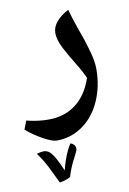

<svg xmlns="http://www.w3.org/2000/svg" viewBox="-115 -557 575 859"><g transform="rotate(-10 173.0 -127.0)"><path d="M105 63Q86 63 47 42Q8 21 -29 -10L-14 -49Q13 -42 37.5 -39Q62 -36 85 -36Q159 -36 210.5 -75.5Q262 -115 287 -190Q280 -205 272 -220.5Q264 -236 254 -252Q223 -302 202.5 -341.5Q182 -381 182 -411Q182 -439 202.5 -463Q223 -487 257 -504Q262 -485 270.5 -458.5Q279 -432 288.5 -405.5Q298 -379 305 -359Q317 -322 326 -287Q335 -252 335 -221Q335 -143 305.5 -77Q276 -11 223 26Q170 63 105 63ZM86 250Q68 212 50 176Q32 140 7 106L23 102L38 100Q53 100 64.5 109.5Q76 119 90 144Q104 170 117 201Q121 182 129 158.5Q137 135 146.5 115Q156 95 163 86Q171 88 178 95Q185 102 185 115Q185 123 167 156Q149 189 135 234Q114 246 86 250Z"/></g></svg>

Font: Noto Naskh Arabic UI Semi
Style: Bold
Weight: 700
Designer: Monotype Design Team, David Williams, Mohamad Dakak and Nizar Qandah
Foundry: Monotype Imaging Inc.
Version: Version 2.014; ttfautohint (v1.8.4.7-5d5b)